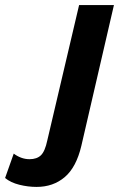

<svg xmlns="http://www.w3.org/2000/svg" viewBox="-183 -520 480 755"><path d="M-39 215Q-73 215 -107 206.5Q-141 198 -163 180L-129 84Q-116 94 -100 100Q-84 106 -67 106Q-38 106 -22 90.5Q-6 75 3 32L128 -500H265L137 53Q117 138 71.5 176.5Q26 215 -39 215Z"/></svg>

Font: Work Sans SemiBold
Style: Italic
Weight: 600
Italic angle: -13°
Designer: Wei Huang
Foundry: Wei Huang
Version: Version 2.012; ttfautohint (v1.8.3)